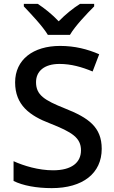

<svg xmlns="http://www.w3.org/2000/svg" viewBox="-20 -961 590 991"><path d="M227 -781H341C367 -826 429 -891 466 -928V-941H393C358 -919 318 -887 283 -851C249 -887 210 -918 175 -941H103V-928C139 -890 200 -826 227 -781ZM505 -193C505 -305 437 -353 316 -401C208 -444 166 -471 166 -537C166 -593 208 -631 287 -631C347 -631 403 -615 458 -592L492 -681C432 -707 367 -724 290 -724C151 -724 58 -653 58 -536C58 -419 133 -364 238 -324C352 -279 398 -250 398 -185C398 -122 350 -82 254 -82C179 -82 103 -105 50 -129V-27C98 -3 169 10 247 10C407 10 505 -66 505 -193Z"/></svg>

Font: Noto Sans Devanagari UI Medium
Style: Regular
Weight: 500
Designer: Jelle Bosma - Monotype Design Team
Foundry: Monotype Imaging Inc.
Version: Version 2.004